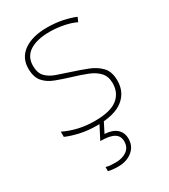

<svg xmlns="http://www.w3.org/2000/svg" viewBox="-191 -628 840 957"><g transform="rotate(-30 229.0 -149.0)"><path d="M411 -134Q411 -67 361.5 -28.5Q312 10 213 10Q158 10 113 -0.5Q68 -11 39 -24V-54Q119 -15 213 -15Q304 -15 344 -47Q384 -79 384 -134Q384 -173 362.5 -196.5Q341 -220 304.5 -234.5Q268 -249 224 -262Q178 -276 139.5 -290.5Q101 -305 78.5 -331.5Q56 -358 56 -407Q56 -469 105 -503.5Q154 -538 238 -538Q285 -538 326 -529.5Q367 -521 398 -508L387 -483Q359 -497 318.5 -505Q278 -513 238 -513Q166 -513 124.5 -486.5Q83 -460 83 -407Q83 -366 103.5 -344.5Q124 -323 158.5 -311Q193 -299 233 -286Q277 -272 318 -256Q359 -240 385 -212.5Q411 -185 411 -134ZM314 145Q314 188 282 214Q250 240 201 240Q167 240 144 234V210Q157 214 169.5 215Q182 216 201 216Q239 216 264 198Q289 180 289 146Q289 114 264 99.5Q239 85 186 85L230 0H255L222 65Q266 67 290 88Q314 109 314 145Z"/></g></svg>

Font: Noto Sans Syriac Western Thin
Style: Regular
Weight: 100
Designer: Patrick Giasson and the Monotype Design Team
Foundry: Monotype Imaging Inc.
Version: Version 3.000; ttfautohint (v1.8.4.7-5d5b)